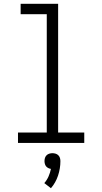

<svg xmlns="http://www.w3.org/2000/svg" viewBox="-20 -755 540 1014"><path d="M75 0V-55H227V-680H89V-735H287V-55H425V0ZM249 239 214 212Q228 196 236.5 176.5Q245 157 249 137Q242 136 235 132.5Q228 129 223.5 123.5Q219 118 217 110.5Q215 103 215 96Q215 87 217.5 79Q220 71 226 65Q232 59 240.5 56.5Q249 54 257 54Q265 54 273.5 56.5Q282 59 288 65Q294 71 296.5 79Q299 87 299 96Q299 135 286.5 172.5Q274 210 249 239Z"/></svg>

Font: Iosevka Light
Style: Regular
Weight: 300
Monospace: yes
Designer: Belleve Invis
Foundry: Belleve Invis
Version: Version 32.5.0; ttfautohint (v1.8.4)